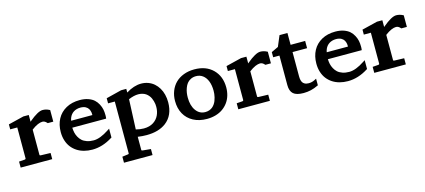

<svg xmlns="http://www.w3.org/2000/svg" viewBox="-61 -1142 4207 1899"><g transform="rotate(-15 2042.5 -192.5)"><path d="M380.9 -494.1Q415.5 -494.1 447.3 -477.5L454.1 -474.1V-355.5H397.5L393.6 -359.4Q383.8 -370.6 372.8 -376.7Q361.8 -382.8 349.1 -382.8Q338.9 -382.8 326.9 -379.9Q314.9 -377 300.8 -371.1Q286.6 -365.2 270.3 -355.2Q253.9 -345.2 236.8 -332V-75.2Q236.8 -73.2 237.1 -72.3Q237.3 -71.3 238 -70.1Q238.8 -68.8 240 -68.1Q241.2 -67.4 243.7 -66.9Q246.1 -66.4 249.5 -65.9L348.1 -63V0H24.9V-61.5L85 -65.9Q95.2 -67.4 95.2 -75.2V-392.1H22.9V-442.9L181.6 -481.9H236.8V-412.6L242.7 -418Q333.5 -494.1 380.9 -494.1Z M620.1 -249Q621.1 -222.7 626.2 -199.2Q631.3 -175.8 644 -152.1Q656.7 -128.4 675.5 -111.3Q694.3 -94.2 724.4 -83.7Q754.4 -73.2 793 -73.2Q859.4 -73.2 950.2 -133.3L969.2 -145.5V-55.2L963.4 -51.8Q862.3 12.2 757.3 12.2Q712.9 12.2 673.3 1.7Q633.8 -8.8 601.8 -29.5Q569.8 -50.3 546.9 -79.8Q523.9 -109.4 511.2 -149.2Q498.5 -189 498.5 -235.8Q498.5 -312 529.8 -370.1Q561 -428.2 620.6 -461.2Q680.2 -494.1 760.7 -494.1Q808.6 -494.1 846.2 -481Q883.8 -467.8 906.5 -447Q929.2 -426.3 943.8 -398.2Q958.5 -370.1 963.9 -343.3Q969.2 -316.4 969.2 -287.6V-274.9Q969.2 -269 968.3 -259.8L966.8 -249ZM844.2 -327.1Q844.2 -336.4 843 -345.2Q841.8 -354 838.6 -363.5Q835.4 -373 830.8 -381.1Q826.2 -389.2 818.6 -396.5Q811 -403.8 801.5 -408.9Q792 -414.1 778.6 -417.2Q765.1 -420.4 749 -420.4Q728.5 -420.4 710.7 -415.5Q692.9 -410.6 678.7 -401.6Q664.6 -392.6 654.1 -379.9Q643.6 -367.2 636.7 -351.6Q629.9 -335.9 627 -318.4H844.2Z M1476.1 -233.4Q1476.6 -247.6 1474.6 -262Q1472.7 -276.4 1468 -293Q1463.4 -309.6 1456.5 -324.5Q1449.7 -339.4 1438.2 -353.3Q1426.8 -367.2 1412.6 -377.2Q1398.4 -387.2 1378.4 -393.3Q1358.4 -399.4 1335 -399.4Q1313 -399.4 1288.1 -393.6Q1263.2 -387.7 1235.4 -376L1222.2 -69.8Q1243.2 -64.5 1263.2 -61.5Q1283.2 -58.6 1302.7 -58.6Q1332.5 -58.6 1357.7 -65.4Q1382.8 -72.3 1401.6 -84.5Q1420.4 -96.7 1434.8 -113Q1449.2 -129.4 1458.3 -149.2Q1467.3 -168.9 1471.7 -189.9Q1476.1 -210.9 1476.1 -233.4ZM1235.4 -444.3Q1315.4 -494.1 1389.2 -494.1Q1427.7 -494.1 1461.4 -481.7Q1495.1 -469.2 1520.8 -446.8Q1546.4 -424.3 1564.7 -393.8Q1583 -363.3 1592.3 -325.9Q1601.6 -288.6 1601.6 -247.6Q1601.6 -112.8 1511.2 -44.4Q1436 12.2 1312 12.2Q1268.6 12.2 1222.2 5.4V139.6Q1222.2 143.6 1224.6 145.8Q1227.1 147.9 1234.9 148.4L1316.9 156.2V217.8H1024.4V156.2L1083 148.4Q1086.9 147.9 1089.1 147Q1091.3 146 1092.3 144.3Q1093.3 142.6 1093.3 139.6V-390.1H1024.4V-442.4L1182.1 -481.9H1235.4Z M1800.3 -241.2Q1800.3 -158.7 1836.4 -108.2Q1872.6 -57.6 1932.1 -57.6Q1954.1 -57.6 1972.9 -64.2Q1991.7 -70.8 2005.1 -81.8Q2018.6 -92.8 2029.1 -107.9Q2039.6 -123 2046.1 -139.4Q2052.7 -155.8 2057.1 -174.1Q2061.5 -192.4 2063.2 -208.7Q2064.9 -225.1 2064.9 -241.2Q2064.9 -296.9 2048.6 -338.6Q2032.2 -380.4 2002.4 -402.6Q1972.7 -424.8 1933.1 -424.8Q1902.8 -424.8 1878.7 -412.6Q1854.5 -400.4 1840.1 -381.6Q1825.7 -362.8 1816.4 -337.4Q1807.1 -312 1803.7 -288.6Q1800.3 -265.1 1800.3 -241.2ZM1669.9 -240.2Q1669.9 -295.4 1688.5 -342.3Q1707 -389.2 1740.7 -422.6Q1774.4 -456.1 1824.2 -475.1Q1874 -494.1 1934.1 -494.1Q2053.2 -494.1 2123.8 -424.1Q2194.3 -354 2194.3 -240.2Q2194.3 -196.3 2182.6 -157.5Q2170.9 -118.7 2148.2 -87.6Q2125.5 -56.6 2093.8 -34.2Q2062 -11.7 2020.5 0.2Q1979 12.2 1931.2 12.2Q1852.1 12.2 1792.5 -19.5Q1732.9 -51.3 1701.4 -108.2Q1669.9 -165 1669.9 -240.2Z M2609.4 -494.1Q2644 -494.1 2675.8 -477.5L2682.6 -474.1V-355.5H2626L2622.1 -359.4Q2612.3 -370.6 2601.3 -376.7Q2590.3 -382.8 2577.6 -382.8Q2567.4 -382.8 2555.4 -379.9Q2543.5 -377 2529.3 -371.1Q2515.1 -365.2 2498.8 -355.2Q2482.4 -345.2 2465.3 -332V-75.2Q2465.3 -73.2 2465.6 -72.3Q2465.8 -71.3 2466.6 -70.1Q2467.3 -68.8 2468.5 -68.1Q2469.7 -67.4 2472.2 -66.9Q2474.6 -66.4 2478 -65.9L2576.7 -63V0H2253.4V-61.5L2313.5 -65.9Q2323.7 -67.4 2323.7 -75.2V-392.1H2251.5V-442.9L2410.2 -481.9H2465.3V-412.6L2471.2 -418Q2562 -494.1 2609.4 -494.1Z M2918 -158.7Q2918 -137.2 2921.9 -121.1Q2925.8 -105 2932.6 -95.2Q2939.5 -85.4 2949.5 -79.3Q2959.5 -73.2 2970 -70.8Q2980.5 -68.4 2993.7 -68.4Q3026.9 -68.4 3056.6 -84L3074.7 -93.3V-25.4L3067.9 -22.5Q2998 12.2 2920.4 12.2Q2847.2 12.2 2815.4 -15.9Q2783.7 -43.9 2783.7 -105.5V-407.7H2719.7V-460.4L2791 -494.1L2836.9 -603H2918V-481.9H3066.9V-407.7H2918Z M3237.3 -249Q3238.3 -222.7 3243.4 -199.2Q3248.5 -175.8 3261.2 -152.1Q3273.9 -128.4 3292.7 -111.3Q3311.5 -94.2 3341.6 -83.7Q3371.6 -73.2 3410.2 -73.2Q3476.6 -73.2 3567.4 -133.3L3586.4 -145.5V-55.2L3580.6 -51.8Q3479.5 12.2 3374.5 12.2Q3330.1 12.2 3290.5 1.7Q3251 -8.8 3219 -29.5Q3187 -50.3 3164.1 -79.8Q3141.1 -109.4 3128.4 -149.2Q3115.7 -189 3115.7 -235.8Q3115.7 -312 3147 -370.1Q3178.2 -428.2 3237.8 -461.2Q3297.4 -494.1 3377.9 -494.1Q3425.8 -494.1 3463.4 -481Q3501 -467.8 3523.7 -447Q3546.4 -426.3 3561 -398.2Q3575.7 -370.1 3581.1 -343.3Q3586.4 -316.4 3586.4 -287.6V-274.9Q3586.4 -269 3585.4 -259.8L3584 -249ZM3461.4 -327.1Q3461.4 -336.4 3460.2 -345.2Q3459 -354 3455.8 -363.5Q3452.6 -373 3448 -381.1Q3443.4 -389.2 3435.8 -396.5Q3428.2 -403.8 3418.7 -408.9Q3409.2 -414.1 3395.8 -417.2Q3382.3 -420.4 3366.2 -420.4Q3345.7 -420.4 3327.9 -415.5Q3310.1 -410.6 3295.9 -401.6Q3281.7 -392.6 3271.2 -379.9Q3260.7 -367.2 3253.9 -351.6Q3247.1 -335.9 3244.1 -318.4H3461.4Z M4001.5 -494.1Q4036.1 -494.1 4067.9 -477.5L4074.7 -474.1V-355.5H4018.1L4014.2 -359.4Q4004.4 -370.6 3993.4 -376.7Q3982.4 -382.8 3969.7 -382.8Q3959.5 -382.8 3947.5 -379.9Q3935.5 -377 3921.4 -371.1Q3907.2 -365.2 3890.9 -355.2Q3874.5 -345.2 3857.4 -332V-75.2Q3857.4 -73.2 3857.7 -72.3Q3857.9 -71.3 3858.6 -70.1Q3859.4 -68.8 3860.6 -68.1Q3861.8 -67.4 3864.3 -66.9Q3866.7 -66.4 3870.1 -65.9L3968.8 -63V0H3645.5V-61.5L3705.6 -65.9Q3715.8 -67.4 3715.8 -75.2V-392.1H3643.6V-442.9L3802.2 -481.9H3857.4V-412.6L3863.3 -418Q3954.1 -494.1 4001.5 -494.1Z"/></g></svg>

Font: TAML ThiruValluvar
Style: Bold
Weight: 400
Version: Version 0.271; dev 7ad24fM